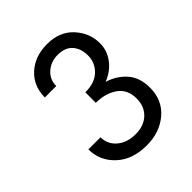

<svg xmlns="http://www.w3.org/2000/svg" viewBox="-135 -781 583 583"><g transform="rotate(-45 156.0 -490.0)"><path d="M159 -274Q98 -274 61.5 -308Q25 -342 25 -391H77Q77 -361 100 -341.5Q123 -322 159 -322Q195 -322 216.5 -342.5Q238 -363 238 -397Q238 -436 210 -455.5Q182 -475 141 -475V-520Q182 -520 204 -541.5Q226 -563 226 -593Q226 -623 210 -641.5Q194 -660 162 -660Q133 -660 112.5 -642Q92 -624 92 -596H43Q43 -645 76.5 -675.5Q110 -706 162 -706Q216 -706 247 -672Q278 -638 278 -594Q278 -563 259 -537.5Q240 -512 207 -499Q243 -488 266.5 -461.5Q290 -435 290 -391Q290 -338 252.5 -306Q215 -274 159 -274Z"/></g></svg>

Font: Jost*
Style: Regular
Weight: 400
Version: Version 3.7